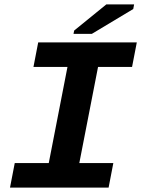

<svg xmlns="http://www.w3.org/2000/svg" viewBox="-20 -851 641 871"><path d="M153.3 -658.7H600.6L579.1 -547.4H424.8L339.8 -111.3H494.1L472.7 0H25.4L46.9 -111.3H201.2L286.1 -547.4H131.8ZM313.5 -697.3 316.4 -712.4 462.4 -831.1H588.4L584.5 -810.1L396.5 -697.3Z"/></svg>

Font: Cousine
Style: Bold Italic
Weight: 700
Italic angle: -12°
Monospace: yes
Designer: Steve Matteson
Foundry: Ascender Corporation
Version: Version 1.20